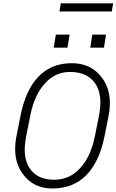

<svg xmlns="http://www.w3.org/2000/svg" viewBox="-20 -1090 680 1121"><path d="M285.5 10.5Q173.5 10.5 111.5 -76.5Q68.5 -136.5 68.5 -219.5Q68.5 -257 77 -299.5L100 -415.5Q130.5 -566.5 205.5 -643.8Q280.5 -721 399.5 -721Q514 -721 577 -634Q621.5 -573 621.5 -488.5Q621.5 -452.5 613.5 -411L590.5 -295Q559.5 -143.5 483.2 -66.5Q407 10.5 285.5 10.5ZM296 -40.5Q386.5 -40.5 448.5 -108.8Q510.5 -177 534 -295L557.5 -412Q566 -455 566 -491Q566 -558.5 536 -602.5Q490 -670 389 -670Q302 -670 241 -601.8Q180 -533.5 157 -416.5L134 -299.5Q124.5 -254.5 124.5 -216.5Q124.5 -151 153 -108Q197.5 -40.5 296 -40.5ZM587 -811.5H507L519 -888H599ZM374 -811.5H293.5L306 -888H386.5ZM632.5 -1023H327L335 -1070.5H640.5Z"/></svg>

Font: Roberto Sans Light
Style: Italic
Weight: 300
Italic angle: -11°
Designer: Google
Version: Version 1.00;June 11, 2020;FontCreator 12.0.0.2522 64-bit; t